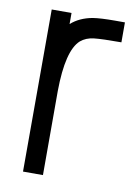

<svg xmlns="http://www.w3.org/2000/svg" viewBox="-71 -624 477 676"><g transform="rotate(10 167.5 -286.0)"><path d="M129.9 3.4H58.6L59.1 -576.2H129.9V-536.6Q160.2 -563.5 206.5 -571.8Q233.9 -576.2 285.6 -576.2H320.8V-504.9Q251.5 -504.9 223.1 -501.7Q194.8 -498.5 175.8 -482.4Q131.3 -442.4 129.9 -297.4Z"/></g></svg>

Font: Greenwashing Machine
Style: Regular
Weight: 400
Designer: Tup Wanders
Foundry: Free font, DO NOT SELL
Version: Version 1.00;August 10, 2023;FontCreator 11.5.0.2430 64-bit